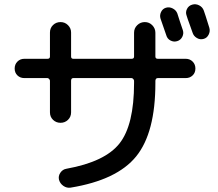

<svg xmlns="http://www.w3.org/2000/svg" viewBox="-20 -860 1040 914"><path d="M824.2 -795.9Q828.1 -782.2 836.9 -756.3Q845.7 -730.5 850.6 -715.8Q855.5 -700.2 847.7 -684.6Q839.8 -668.9 823.2 -664.1Q807.6 -659.2 792 -667Q776.4 -674.8 771.5 -692.4Q768.6 -701.2 744.1 -771.5Q739.3 -787.1 746.6 -802.7Q753.9 -818.4 770 -823.2Q786.1 -828.1 802.2 -819.8Q818.4 -811.5 824.2 -795.9ZM950.2 -809.6Q955.1 -796.9 976.6 -727.5Q981.4 -710.9 973.1 -694.8Q964.8 -678.7 949.2 -674.8Q932.6 -669.9 917 -679.2Q901.4 -688.5 896.5 -705.1Q892.6 -717.8 882.3 -745.1Q872.1 -772.5 868.2 -786.1Q862.3 -801.8 870.1 -817.4Q877.9 -833 895 -837.9Q912.1 -842.8 928.2 -834.5Q944.3 -826.2 950.2 -809.6ZM95.7 -488.3Q76.2 -488.3 63 -501Q49.8 -513.7 49.8 -533.7Q49.8 -553.7 63 -566.9Q76.2 -580.1 95.7 -580.1H206.1Q217.8 -580.1 217.8 -590.8V-705.1Q217.8 -726.6 232.4 -740.7Q247.1 -754.9 268.1 -754.9Q289.1 -754.9 303.7 -740.2Q318.4 -725.6 318.4 -705.1V-590.8Q318.4 -580.1 329.1 -580.1H606.4Q618.2 -580.1 618.2 -590.8V-704.1Q618.2 -725.6 633.3 -740.2Q648.4 -754.9 669.4 -754.9Q690.4 -754.9 705.1 -739.7Q719.7 -724.6 719.7 -704.1V-590.8Q719.7 -580.1 731.4 -580.1H864.3Q883.8 -580.1 897 -566.9Q910.2 -553.7 910.2 -533.7Q910.2 -513.7 897 -501Q883.8 -488.3 864.3 -488.3H731.4Q720.7 -488.3 719.7 -475.6V-464.8Q719.7 -228.5 628.4 -115.7Q537.1 -2.9 316.4 33.2Q297.9 36.1 281.7 24.9Q265.6 13.7 260.7 -4.9Q256.8 -22.5 267.6 -38.1Q278.3 -53.7 295.9 -56.6Q480.5 -89.8 549.3 -177.7Q618.2 -265.6 618.2 -464.8V-475.6Q618.2 -479.5 614.3 -483.9Q610.4 -488.3 606.4 -488.3H329.1Q318.4 -488.3 318.4 -475.6V-325.2Q318.4 -303.7 303.7 -289.6Q289.1 -275.4 268.1 -275.4Q247.1 -275.4 232.4 -289.6Q217.8 -303.7 217.8 -325.2V-475.6Q217.8 -479.5 213.9 -483.9Q210 -488.3 206.1 -488.3Z"/></svg>

Font: Rounded-X Mgen+ 2m medium
Style: Regular
Weight: 500
Designer: [Source Han Sans]
Ryoko NISHIZUKA  (kana & ideographs); Paul D. Hunt (Latin, Greek & Cyrillic); Wenlong ZHANG  (bopomofo
Version: Version 1.059.20150602